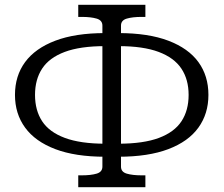

<svg xmlns="http://www.w3.org/2000/svg" viewBox="-20 -753 926 795"><path d="M404 -63V-647Q404 -669 380 -676Q356 -683 319 -683H304V-733H582V-683H566Q529 -683 505 -676Q481 -669 481 -647V-63Q481 -41 505 -34Q529 -27 566 -27H582V22H304V-27H319Q356 -27 380 -34Q404 -41 404 -63ZM415 -616V-562Q312 -562 248 -538Q184 -514 154.5 -469Q125 -424 125 -360Q125 -296 154.5 -251Q184 -206 248.5 -182Q313 -158 415 -158V-104Q292 -104 209 -135.5Q126 -167 84 -224.5Q42 -282 42 -360Q42 -439 84 -496Q126 -553 209 -584.5Q292 -616 415 -616ZM471 -104V-158Q574 -158 638 -182Q702 -206 731.5 -251Q761 -296 761 -360Q761 -424 731 -469Q701 -514 637 -538Q573 -562 471 -562V-616Q594 -616 677 -584.5Q760 -553 801.5 -496Q843 -439 843 -360Q843 -282 801.5 -224.5Q760 -167 677 -135.5Q594 -104 471 -104Z"/></svg>

Font: Roboto Serif Light
Style: Regular
Weight: 300
Designer: Greg Gazdowicz
Foundry: Commercial Type
Version: Version 1.008